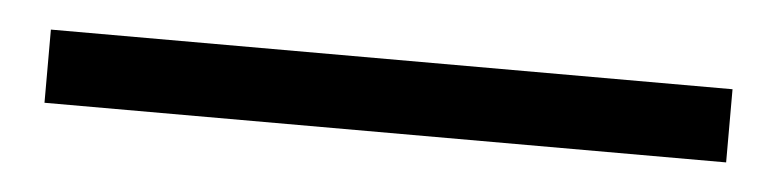

<svg xmlns="http://www.w3.org/2000/svg" viewBox="-23 35 603 149"><g transform="rotate(5 278.5 109.5)"><path d="M13 138H544V81H13Z"/></g></svg>

Font: Noto Sans CJK JP DemiLight
Style: Regular
Weight: 350
Designer: Ryoko NISHIZUKA (kana & ideographs); Paul D. Hunt (Latin, Greek & Cyrillic); Wenlong ZHANG (bopomofo); Sandoll Communica
Foundry: Adobe Systems Incorporated
Version: Version 1.004;PS 1.004;hotconv 1.0.82;makeotf.lib2.5.63406